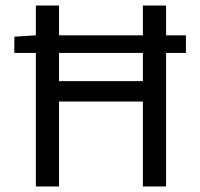

<svg xmlns="http://www.w3.org/2000/svg" viewBox="-20 -676 726 696"><path d="M110 0H194V-308H498V0H582V-484H654V-548H582V-656H498V-548H194V-656H110V-548L32 -543V-484H110ZM194 -382V-484H498V-382Z"/></svg>

Font: DAIFUKU Sans
Style: Regular
Weight: 400
Designer: Original font ‘Source Han Sans JP’ : Paul D. Hunt
Foundry: Daifuku
Version: Version 1.000